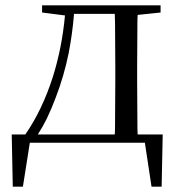

<svg xmlns="http://www.w3.org/2000/svg" viewBox="-20 -536 670 721"><path d="M138 -489V-516H583V-489L497 -480Q496 -467 496 -451Q496 -410 495.5 -366Q495 -322 495 -288V-229Q495 -194 495.5 -150Q496 -106 496 -65Q496 -46 497 -31H591L587 165H549L524 0H92L66 165H28L24 -31H75Q139 -123 179 -249Q213 -358 224 -478ZM411 -31Q412 -46 412 -65Q412 -106 412.5 -150Q413 -194 413 -229V-288Q413 -322 412.5 -366Q412 -410 412 -451Q412 -469 411 -484H258Q252 -410 238 -337Q220 -249 189 -169Q174 -129 156 -91Q140 -59 122 -31Z"/></svg>

Font: Early Summer Mincho
Style: Regular
Weight: 400
Designer: GuiWonder
Version: Version 1.002